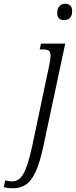

<svg xmlns="http://www.w3.org/2000/svg" viewBox="-147 -770 407 1030"><path d="M197 -662Q180 -662 170 -671Q160 -680 160 -700Q160 -724 172 -737Q184 -750 203 -750Q218 -750 229 -741Q240 -732 240 -711Q240 -684 227.5 -673Q215 -662 197 -662ZM-77 240Q-94 240 -106.5 238Q-119 236 -127 234L-119 197Q-112 200 -101.5 201.5Q-91 203 -81 203Q-57 203 -38.5 185Q-20 167 -4.5 124.5Q11 82 27 8L118 -424Q121 -439 122.5 -451Q124 -463 124 -472Q124 -492 114.5 -498.5Q105 -505 80 -505H66L73 -536H203L87 8Q67 103 43.5 153Q20 203 -10 221.5Q-40 240 -77 240Z"/></svg>

Font: Noto Serif ExtraCondensed Light
Style: Italic
Weight: 300
Width: 2
Italic angle: -12°
Designer: Monotype Design Team
Foundry: Monotype Imaging Inc.
Version: Version 2.014; ttfautohint (v1.8.4.7-5d5b)